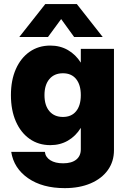

<svg xmlns="http://www.w3.org/2000/svg" viewBox="-20 -746 638 967"><path d="M208 -725.5H367L497.5 -559.5H353.5L288 -650L221.5 -559.5H77ZM554 -500V10.5Q554 67.5 523.2 110.5Q492.5 153.5 436.5 177.5Q380.5 201.5 306 201.5Q193.5 201.5 121.5 151.5Q49.5 101.5 36.5 19H206Q209 45.5 233.5 61Q258 76.5 298 76.5Q340.5 76.5 363.8 58Q387 39.5 387 6V-102Q361.5 -60.5 322.2 -37.8Q283 -15 233.5 -15Q174 -15 129.2 -46.5Q84.5 -78 59.8 -134.5Q35 -191 35 -267Q35 -342 59.8 -398Q84.5 -454 129.2 -485.2Q174 -516.5 233.5 -516.5Q283 -516.5 322.2 -493.8Q361.5 -471 387 -430.5V-500ZM204 -267Q204 -215 228.8 -186Q253.5 -157 297 -157Q340 -157 363.5 -186Q387 -215 387 -267Q387 -318.5 363.5 -347.8Q340 -377 297 -377Q253.5 -377 228.8 -347.8Q204 -318.5 204 -267Z"/></svg>

Font: Overused Grotesk ExtraBold
Style: Regular
Weight: 800
Version: Version 0.004